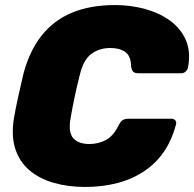

<svg xmlns="http://www.w3.org/2000/svg" viewBox="-20 -730 768 760"><path d="M317 10Q249 10 192 -6.5Q135 -23 96 -56.5Q57 -90 40.5 -141Q24 -192 35 -261Q42 -302 52.5 -349Q63 -396 73 -439Q97 -529 145 -589.5Q193 -650 265.5 -680Q338 -710 435 -710Q497 -710 554 -694.5Q611 -679 653.5 -648Q696 -617 716 -570.5Q736 -524 724 -462Q722 -453 714.5 -446.5Q707 -440 698 -440H528Q514 -440 507.5 -446Q501 -452 499 -467Q498 -509 475.5 -524.5Q453 -540 417 -540Q373 -540 341.5 -516.5Q310 -493 296 -434Q275 -352 260 -266Q249 -207 269.5 -183.5Q290 -160 334 -160Q370 -160 399.5 -176Q429 -192 449 -233Q457 -249 465.5 -254.5Q474 -260 489 -260H659Q668 -260 673.5 -254Q679 -248 677 -239Q661 -177 629.5 -130.5Q598 -84 551 -52.5Q504 -21 445 -5.5Q386 10 317 10Z"/></svg>

Font: Rubik Light ExtraBold
Style: Italic
Weight: 800
Italic angle: -12°
Version: Version 2.104